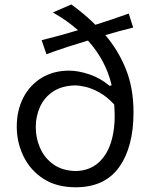

<svg xmlns="http://www.w3.org/2000/svg" viewBox="-20 -812 661 844"><path d="M184.1 -573.7 163.1 -635.3Q207.5 -646.5 247.8 -657.5Q288.1 -668.5 322.8 -679.2Q276.9 -720.7 212.4 -757.3L293.5 -792.5Q320.8 -772.5 347.7 -750.2Q374.5 -728 399.4 -703.1Q431.6 -713.4 468.8 -725.6Q505.9 -737.8 545.9 -752.4L565.4 -690.9Q532.7 -682.6 501.5 -674.3Q470.2 -666 442.9 -657.7Q501 -589.8 533.9 -506.8Q566.9 -423.8 566.9 -317.9Q566.9 -166.5 503.9 -77.6Q440.9 11.2 312.5 11.2Q228.5 11.2 170.9 -26.1Q113.3 -63.5 83.5 -124.5Q53.7 -185.5 53.7 -255.4Q53.7 -327.1 82.5 -382.8Q111.3 -438.5 163.3 -470Q215.3 -501.5 283.7 -501.5Q324.2 -501.5 372.8 -485.1Q421.4 -468.8 461.9 -434.6L470.7 -437.5Q445.8 -545.4 366.7 -633.8Q322.8 -620.6 279.5 -606.7Q236.3 -592.8 184.1 -573.7ZM481.9 -353Q448.7 -388.2 416.3 -406Q383.8 -423.8 356.2 -430.2Q328.6 -436.5 309.6 -436.5Q251.5 -435.1 213.1 -409.4Q174.8 -383.8 156 -342.5Q137.2 -301.3 137.2 -252.9Q137.2 -204.6 156.5 -160.9Q175.8 -117.2 214.8 -89.4Q253.9 -61.5 312.5 -60.1Q374 -61.5 414.3 -98.1Q454.6 -134.8 471.9 -200.2Q489.3 -265.6 481.9 -353Z"/></svg>

Font: Pinar DS2-Regular
Style: Regular
Weight: 400
Designer: Amin Abedi
Version: Version 2.000